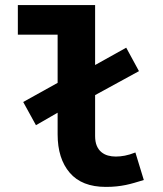

<svg xmlns="http://www.w3.org/2000/svg" viewBox="-20 -721 640 753"><path d="M395 12Q301 12 253.5 -43.5Q206 -99 206 -194V-279L121 -230L71 -321L206 -396V-585H50V-701H353V-466L475 -534L525 -442L353 -348V-188Q353 -165 359.5 -149.5Q366 -134 377.5 -124.5Q389 -115 403.5 -111Q418 -107 434 -107Q451 -107 469.5 -110.5Q488 -114 511 -123L544 -15Q524 -9 507 -4Q490 1 473 4.5Q456 8 437 10Q418 12 395 12Z"/></svg>

Font: Source Code Pro
Style: Bold
Weight: 700
Monospace: yes
Designer: Paul D. Hunt, Teo Tuominen
Foundry: Adobe Systems Incorporated
Version: Version 2.030;PS 1.000;hotconv 16.6.51;makeotf.lib2.5.65220